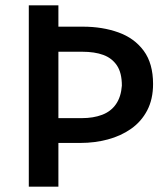

<svg xmlns="http://www.w3.org/2000/svg" viewBox="-20 -700 629 720"><path d="M291 -600Q364 -600 424 -578.5Q484 -557 519 -509.5Q554 -462 554 -385Q554 -328 532 -286Q510 -244 471.5 -217Q433 -190 384 -177Q335 -164 282 -164H199V0H88V-680H199V-600ZM287 -257Q330 -257 363 -269.5Q396 -282 415 -309.5Q434 -337 437 -379Q437 -427 418.5 -454.5Q400 -482 367.5 -494Q335 -506 288 -506H199V-257Z"/></svg>

Font: Catamaran SemiBold
Style: Regular
Weight: 600
Designer: Pria Ravichandran
Version: Version 2.000